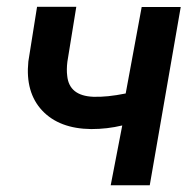

<svg xmlns="http://www.w3.org/2000/svg" viewBox="-20 -549 578 569"><path d="M423.8 0H308.1L342.3 -177.2Q297.9 -166.5 250.5 -166.5Q155.8 -167.5 105.2 -221.2Q54.7 -274.9 64 -366.7L89.8 -528.8H206.1L179.7 -366.2Q176.8 -342.8 179.2 -324.2Q185.1 -265.1 256.3 -262.2Q296.9 -260.7 352.5 -272L399.9 -528.3H515.6Z"/></svg>

Font: Roboto Medium
Style: Italic
Weight: 500
Italic angle: -12°
Designer: Google
Version: Version 2.134; 2016